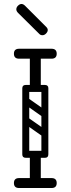

<svg xmlns="http://www.w3.org/2000/svg" viewBox="-20 -945 355 965"><path d="M157 -486Q130 -486 130 -512V-671Q130 -697 157 -697Q185 -697 185 -671V-512Q185 -486 157 -486ZM76 -650Q50 -650 50 -675Q50 -700 76 -700H239Q265 -700 265 -675Q265 -650 239 -650ZM76 0Q50 0 50 -25Q50 -50 76 -50H239Q265 -50 265 -25Q265 0 239 0ZM92 -501Q92 -518 109 -518H206Q223 -518 223 -501Q223 -483 207 -483H109Q102 -483 97 -487.5Q92 -492 92 -501ZM92 -170Q92 -187 109 -187H206Q223 -187 223 -170Q223 -152 207 -152H109Q102 -152 97 -156.5Q92 -161 92 -170ZM157 -3Q130 -3 130 -29V-158Q130 -184 157 -184Q185 -184 185 -158V-29Q185 -3 157 -3ZM98 -350Q108 -363 121 -354L215 -288Q229 -279 218 -263Q208 -250 195 -259L101 -325Q96 -329 94.5 -336Q93 -343 98 -350ZM98 -448Q108 -461 121 -452L215 -386Q229 -377 218 -361Q208 -348 195 -357L101 -423Q96 -427 94.5 -434Q93 -441 98 -448ZM205 -152Q188 -152 188 -169V-501Q188 -518 205 -518Q223 -518 223 -502V-170Q223 -152 205 -152ZM109 -152Q92 -152 92 -169V-501Q92 -518 109 -518Q127 -518 127 -502V-170Q127 -152 109 -152ZM178 -774 71 -880Q62 -889 62 -898Q62 -908 70 -916Q79 -925 88 -925Q97 -925 106 -916L213 -809Q220 -802 220 -794Q220 -785 211 -776Q203 -768 193 -768Q184 -768 178 -774Z"/></svg>

Font: Agu Display Uzo
Style: Regular
Weight: 400
Version: Version 1.103